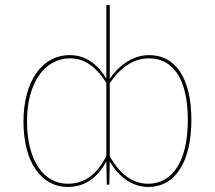

<svg xmlns="http://www.w3.org/2000/svg" viewBox="-20 -753 876 783"><path d="M587.9 -528.3C519.4 -528.3 461.1 -482.5 427.6 -431.2V-733.4L413.6 -731.7V-432C384.3 -482.8 334.9 -528.3 265.1 -528.3C148.9 -528.3 75.7 -417.9 75.7 -257.4C75.7 -88.3 151 9.4 255.9 9.4C334.5 9.4 382.1 -37.2 413.7 -94.4L415.3 0H425.9L427.5 -94.6C461.6 -35.7 515.8 9.4 584.1 9.4C696.3 9.4 760.4 -94.6 760.4 -264C760.4 -433.1 696.7 -528.3 587.9 -528.3ZM256.3 -3.7C159.3 -3.7 90.6 -96.3 90.1 -257.4C89.7 -413.7 161.6 -515.1 265.6 -515.1C333.4 -515.1 378.7 -469.8 413.6 -415.2V-115.8C378.1 -48.7 331.9 -3.7 256.3 -3.7ZM583.7 -3.7C518.8 -3.7 465.7 -46.6 427.6 -116V-413.6C465.4 -470.3 519.1 -515.1 587.8 -515.1C688.6 -515.1 746 -426 746 -264C746 -100.4 686.7 -3.7 583.7 -3.7Z"/></svg>

Font: Fira Sans Hair
Style: Regular
Weight: 100
Designer: bBox Type GmbH & Carrois Corporate GbR & Edenspiekermann AG
Foundry: bBox Type GmbH & Carrois Corporate GbR & Edenspiekermann AG
Version: Version 4.300;PS 004.300;hotconv 1.0.88;makeotf.lib2.5.64775